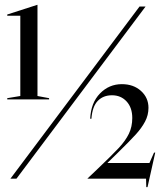

<svg xmlns="http://www.w3.org/2000/svg" viewBox="-20 -739 667 794"><path d="M10 -333 64 -342V-674H10V-679L134 -719H135V-342L183 -333V-328H10ZM557 -712H582L48 0H23ZM584 0H342V-1L380 -37Q443 -97 471 -127Q499 -157 513 -186Q527 -215 527 -251Q527 -294 503.5 -319.5Q480 -345 443 -345Q407 -345 384.5 -322Q362 -299 358 -248H353Q356 -314 393.5 -352.5Q431 -391 484 -391Q532 -391 563 -363Q594 -335 594 -293Q594 -263 580 -236.5Q566 -210 542 -183.5Q518 -157 466 -106L425 -66V-65H598L617 -108H622L590 35H585Z"/></svg>

Font: Nyght Serif Light
Style: Regular
Weight: 300
Designer: Maksym Kobuzan
Version: Version 0.410